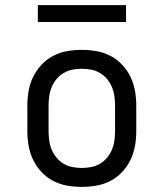

<svg xmlns="http://www.w3.org/2000/svg" viewBox="-20 -723 640 751"><path d="M300 8Q271 8 242.5 3Q214 -2 188 -15.5Q162 -29 142 -50.5Q122 -72 109.5 -98Q97 -124 92 -152.5Q87 -181 87 -210V-310Q87 -339 92 -367.5Q97 -396 109.5 -422Q122 -448 142 -469.5Q162 -491 188 -504.5Q214 -518 242.5 -523Q271 -528 300 -528Q329 -528 357.5 -523Q386 -518 412 -504.5Q438 -491 458 -469.5Q478 -448 490.5 -422Q503 -396 508 -367.5Q513 -339 513 -310V-210Q513 -181 508 -152.5Q503 -124 490.5 -98Q478 -72 458 -50.5Q438 -29 412 -15.5Q386 -2 357.5 3Q329 8 300 8ZM300 -66Q318 -66 336.5 -69.5Q355 -73 371 -82.5Q387 -92 399 -106.5Q411 -121 418 -138Q425 -155 427.5 -173.5Q430 -192 430 -210V-310Q430 -328 427.5 -346.5Q425 -365 418 -382Q411 -399 399 -413.5Q387 -428 371 -437.5Q355 -447 336.5 -450.5Q318 -454 300 -454Q282 -454 263.5 -450.5Q245 -447 229 -437.5Q213 -428 201 -413.5Q189 -399 182 -382Q175 -365 172.5 -346.5Q170 -328 170 -310V-210Q170 -192 172.5 -173.5Q175 -155 182 -138Q189 -121 201 -106.5Q213 -92 229 -82.5Q245 -73 263.5 -69.5Q282 -66 300 -66ZM128 -637V-703H473V-637Z"/></svg>

Font: Iosevka HT Extended
Style: Regular
Weight: 400
Width: 7
Monospace: yes
Designer: Belleve Invis
Foundry: Belleve Invis
Version: Version 32.3.0; ttfautohint (v1.8.4)